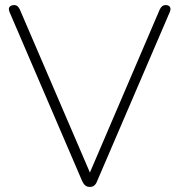

<svg xmlns="http://www.w3.org/2000/svg" viewBox="-20 -731 707 757"><path d="M334 6Q323 6 316 0Q309 -6 304 -17L17 -685Q14 -694 15.5 -699.5Q17 -705 22.5 -708Q28 -711 35 -711Q44 -711 49 -706.5Q54 -702 58 -694L346 -24H323L610 -694Q614 -702 619.5 -706.5Q625 -711 634 -711Q642 -711 646.5 -707.5Q651 -704 652 -698.5Q653 -693 650 -685L363 -17Q359 -6 352 0Q345 6 334 6Z"/></svg>

Font: Nunito ExtraLight ExtraLight
Style: Regular
Weight: 250
Version: Version 3.602